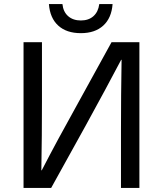

<svg xmlns="http://www.w3.org/2000/svg" viewBox="-20 -918 795 938"><path d="M185 -427Q185 -257 182 -86H184Q260 -233 356 -405L525 -712H661V0H571V-285Q571 -455 574 -626H572Q501 -491 400 -307L230 0H95V-712H185ZM375 -756Q305 -756 264.5 -793Q224 -830 219 -898H285Q289 -860 313 -839Q337 -818 375 -818Q413 -818 436.5 -839Q460 -860 465 -898H530Q525 -830 484.5 -793Q444 -756 375 -756Z"/></svg>

Font: CST
Style: Regular
Weight: 400
Version: Version 1.00